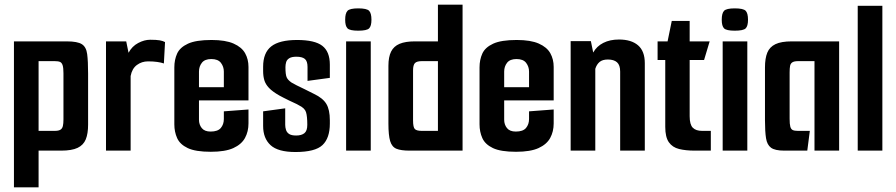

<svg xmlns="http://www.w3.org/2000/svg" viewBox="-20 -648 3856 826"><path d="M40 -470H267Q313 -470 332 -458Q351 -446 355 -415.5Q359 -385 359 -331V-112Q359 -73 349 -48.5Q339 -24 314 -12Q289 0 243 0H146V158H40ZM146 -385V-85H216Q232 -85 240 -90Q248 -95 250.5 -106Q253 -117 253 -134V-333Q253 -356 249.5 -367Q246 -378 238.5 -381.5Q231 -385 215 -385Z M436 0V-470H523L533 -421Q548 -449 574.5 -463Q601 -477 626 -477Q653 -477 667 -474.5Q681 -472 690 -467L685 -375Q674 -379 656.5 -381.5Q639 -384 617 -384Q590 -384 569 -368.5Q548 -353 542 -321V0Z M887 5Q821 5 787.5 -11Q754 -27 742 -54Q730 -81 730 -113V-358Q730 -391 742 -417.5Q754 -444 788.5 -460Q823 -476 890 -476Q950 -476 985 -460.5Q1020 -445 1034.5 -419Q1049 -393 1049 -360V-266L943 -259V-340Q943 -361 930.5 -377.5Q918 -394 889 -394Q861 -394 848.5 -378Q836 -362 836 -340V-133Q836 -112 848 -97Q860 -82 886 -82Q917 -82 930 -97.5Q943 -113 943 -136V-169L1049 -177V-117Q1049 -82 1034 -54.5Q1019 -27 984 -11Q949 5 887 5ZM742 -216V-273H1049V-216Z M1251 6Q1176 6 1144 -23.5Q1112 -53 1112 -106V-169L1207 -182V-111Q1207 -100 1210.5 -89Q1214 -78 1224 -71.5Q1234 -65 1254 -65Q1277 -65 1289.5 -75Q1302 -85 1302 -111Q1302 -148 1296.5 -165.5Q1291 -183 1266 -195Q1258 -200 1246.5 -205Q1235 -210 1223 -216Q1211 -222 1200 -227.5Q1189 -233 1182 -237Q1152 -254 1137 -270Q1122 -286 1117 -303.5Q1112 -321 1112 -342V-361Q1112 -421 1147 -448.5Q1182 -476 1258 -476Q1334 -476 1366.5 -451Q1399 -426 1399 -370V-313L1303 -300V-360Q1303 -385 1291.5 -394.5Q1280 -404 1255 -404Q1235 -404 1224.5 -397.5Q1214 -391 1211 -380.5Q1208 -370 1208 -359Q1208 -328 1213 -316Q1218 -304 1234 -293Q1242 -288 1256 -281Q1270 -274 1289 -265Q1308 -256 1331 -244Q1369 -226 1384 -201Q1399 -176 1399 -131V-116Q1399 -54 1367.5 -24Q1336 6 1251 6Z M1469 0V-470H1575V0ZM1521 -516Q1485 -516 1475 -526Q1465 -536 1465 -563Q1465 -591 1475 -601.5Q1485 -612 1521 -612Q1558 -612 1568 -601.5Q1578 -591 1578 -563Q1578 -536 1568 -526Q1558 -516 1521 -516Z M1742 0Q1705 0 1685.5 -8Q1666 -16 1658.5 -41Q1651 -66 1651 -116V-365Q1651 -403 1662.5 -426Q1674 -449 1699 -459.5Q1724 -470 1764 -470H1864V-628H1970V0ZM1864 -85V-385H1795Q1773 -385 1765 -376.5Q1757 -368 1757 -345V-130Q1757 -100 1765 -92.5Q1773 -85 1794 -85Z M2200 5Q2134 5 2100.5 -11Q2067 -27 2055 -54Q2043 -81 2043 -113V-358Q2043 -391 2055 -417.5Q2067 -444 2101.5 -460Q2136 -476 2203 -476Q2263 -476 2298 -460.5Q2333 -445 2347.5 -419Q2362 -393 2362 -360V-266L2256 -259V-340Q2256 -361 2243.5 -377.5Q2231 -394 2202 -394Q2174 -394 2161.5 -378Q2149 -362 2149 -340V-133Q2149 -112 2161 -97Q2173 -82 2199 -82Q2230 -82 2243 -97.5Q2256 -113 2256 -136V-169L2362 -177V-117Q2362 -82 2347 -54.5Q2332 -27 2297 -11Q2262 5 2200 5ZM2055 -216V-273H2362V-216Z M2435 -471H2522L2532 -422Q2547 -449 2575.5 -463.5Q2604 -478 2643 -478Q2696 -478 2725 -453Q2754 -428 2754 -376V0H2648V-340Q2648 -368 2634.5 -380Q2621 -392 2595 -392Q2572 -392 2559.5 -381.5Q2547 -371 2541 -352V0H2435Z M2968 0Q2930 0 2901.5 -7Q2873 -14 2857.5 -36Q2842 -58 2842 -102V-390H2809V-470H2852L2870 -558H2947V-470H3033L3009 -390H2947V-148Q2947 -112 2960.5 -98.5Q2974 -85 3000 -85H3038V0Z M3089 0V-470H3195V0ZM3141 -516Q3105 -516 3095 -526Q3085 -536 3085 -563Q3085 -591 3095 -601.5Q3105 -612 3141 -612Q3178 -612 3188 -601.5Q3198 -591 3198 -563Q3198 -536 3188 -526Q3178 -516 3141 -516Z M3354 0Q3314 0 3297 -12.5Q3280 -25 3275.5 -53.5Q3271 -82 3271 -130V-358Q3271 -397 3281 -421.5Q3291 -446 3316 -458Q3341 -470 3386 -470H3590V0H3484V-385H3414Q3397 -385 3389 -380Q3381 -375 3379 -364.5Q3377 -354 3377 -336V-137Q3377 -114 3380 -103Q3383 -92 3390.5 -88.5Q3398 -85 3412 -85H3464L3453 0Z M3670 -623H3776V0H3670Z"/></svg>

Font: Smooch Sans Thin
Style: Bold
Weight: 700
Version: Version 1.010